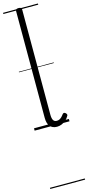

<svg xmlns="http://www.w3.org/2000/svg" viewBox="-215 -1052 730 1590"><g transform="rotate(-15 149.5 -257.5)"><path d="M189 17Q150 17 129 -7.5Q108 -32 108 -81V-996Q108 -1006 114 -1010.5Q120 -1015 133 -1015Q147 -1015 153.5 -1010.5Q160 -1006 160 -996V-93Q160 -63 169 -47Q178 -31 199 -31Q210 -31 220 -35Q230 -39 240 -48.5Q250 -58 260 -72Q266 -79 272.5 -79Q279 -79 286 -73Q292 -68 294.5 -61.5Q297 -55 293 -49Q282 -28 265 -13.5Q248 1 228.5 9Q209 17 189 17ZM0 490H299V500H0ZM0 -20H299V0H0ZM0 -505H299V-500H0ZM0 -1010H299V-1000H0Z"/></g></svg>

Font: Playwrite NG Modern Guides
Style: Regular
Weight: 400
Designer: Veronika Burian, José Scaglione
Foundry: TypeTogether
Version: Version 1.003